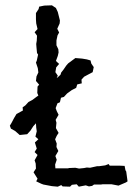

<svg xmlns="http://www.w3.org/2000/svg" viewBox="-20 -696 503 721"><path d="M54 -189 37 -204 21 -213 17 -224 23 -234 33 -253 42 -268 66 -281 65 -293 75 -300 87 -313 102 -321 118 -333 124 -337 120 -347 121 -371 127 -378 115 -392 117 -409 124 -424 122 -440 115 -461 118 -468 123 -491 119 -497 117 -518 116 -531 118 -543 119 -562 110 -575 121 -587 116 -608 115 -623V-647L125 -662L127 -671L146 -675L175 -676L190 -666L197 -651L205 -619L204 -608L195 -588L202 -574L196 -563L192 -544V-526L199 -511L200 -499L197 -486L190 -467L202 -456L191 -443L188 -425L197 -412L193 -403L196 -405L207 -415L210 -424L218 -434L229 -450L236 -458L263 -478L288 -476L306 -473L320 -469L323 -457L332 -444L328 -425L311 -416L296 -408L286 -397L287 -383L270 -379L266 -366L250 -358L232 -345L220 -332L209 -329L205 -312L196 -308L195 -307V-306L189 -290L193 -279L200 -265L189 -246L192 -235L190 -215L200 -197L193 -186L187 -173L193 -157L192 -144L199 -129L188 -110L193 -96L187 -78L188 -64H236L239 -65L263 -66L277 -63L296 -65L306 -67L318 -66L345 -72H353L375 -75L388 -80L392 -74H427L448 -73L451 -57L454 -52L459 -15L453 -11L425 1L399 -4H365L359 -3H333L326 2L314 4L302 0L276 5L268 -4L250 -2L243 5L215 4L210 -1L197 5L175 3L143 -3L135 -6L116 -15L121 -25L106 -49L115 -63L114 -82L110 -94L121 -114L110 -125L118 -138L111 -161L124 -173L113 -183L118 -203L116 -217L115 -233L105 -222L94 -205L82 -192L63 -190Z"/></svg>

Font: Winky Rough Light
Style: Regular
Weight: 300
Designer: Simon Atzbach
Foundry: typofactur
Version: Version 1.206; ttfautohint (v1.8.4.7-5d5b)